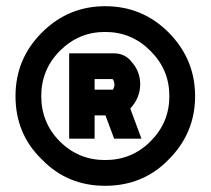

<svg xmlns="http://www.w3.org/2000/svg" viewBox="-20 -606 679 619"><path d="M524 -501C467 -558 399 -586 319 -586C240 -586 172 -558 115 -501C58 -444 30 -376 30 -296C30 -215 58 -147 115 -92C170 -35 238 -7 319 -7C400 -7 469 -35 524 -92C581 -149 609 -217 609 -296C609 -375 581 -443 524 -501ZM465 -150C425 -110 376 -90 319 -90C262 -90 213 -110 173 -150C133 -190 113 -239 113 -296C113 -353 133 -402 173 -442C214 -483 262 -503 319 -503C376 -503 424 -483 465 -442C506 -401 526 -353 526 -296C526 -239 506 -191 465 -150ZM402 -409 400 -412C385 -427 368 -434 348 -434H203V-159H285V-234H320L348 -159H436L400 -256C421 -279 432 -305 432 -334C432 -363 422 -388 402 -409ZM344 -317H285V-351H343C347 -346 349 -340 349 -333C349 -328 347 -322 344 -317Z"/></svg>

Font: Kunika
Style: Regular
Weight: 400
Designer: Leo Kuroshita
Foundry: kurogedelic
Version: Version 1.000;PS 001.000;hotconv 1.0.88;makeotf.lib2.5.64775